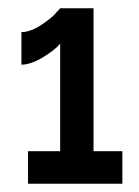

<svg xmlns="http://www.w3.org/2000/svg" viewBox="-20 -836 338 466"><path d="M207 -816H126Q126 -815 117 -806Q110 -797 95 -786Q59 -758 32 -758V-679Q55 -679 86 -698Q115 -716 126 -730V-469H48V-390H277V-469H207Z"/></svg>

Font: RT Raleway Bold
Style: Regular
Weight: 400
Designer: Matt McInerney, Pablo Impallari, Rodrigo Fuenzalida — Edited by Milan Moffatt in April 2016
Foundry: Matt McInerney, Pablo Impallari, Rodrigo Fuenzalida — Edited by Milan Moffatt in April 2016
Version: Version 3.001